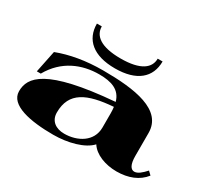

<svg xmlns="http://www.w3.org/2000/svg" viewBox="-150 -1003 1367 1261"><g transform="rotate(30 533.5 -372.5)"><path d="M371 15C481 15 596 -15 648 -72C684 -15 766 16 851 16C940 16 1013 -13 1059 -72L1034 -96C1006 -65 979 -41 953 -41C926 -41 908 -70 908 -134V-308C908 -483 688 -515 444 -515C315 -515 201 -495 104 -458L70 -292H100C177 -429 307 -480 436 -480C529 -480 597 -457 619 -377C112 -336 34 -227 34 -121C34 -16 197 15 371 15ZM430 -27C366 -27 319 -60 319 -124C319 -279 431 -328 625 -343C627 -329 628 -313 628 -296V-188C628 -80 528 -27 430 -27ZM292 -761H255C255 -639 340 -565 504 -565C668 -565 753 -639 753 -761H716C716 -691 656 -640 504 -640C352 -640 292 -691 292 -761Z"/></g></svg>

Font: Sprat Extended Black
Style: Regular
Weight: 900
Width: 9
Designer: Ethan Nakache
Foundry: Collletttivo
Version: Version 2.000;Glyphs 3.2 (3217)